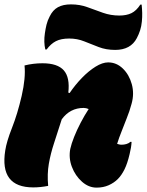

<svg xmlns="http://www.w3.org/2000/svg" viewBox="-27 -849 670 877"><path d="M85 -550Q105 -555 125.5 -557.5Q146 -560 167 -560Q236 -560 264.5 -527.5Q293 -495 285 -426L291 -424Q316 -461 347 -493Q378 -525 409.5 -544.5Q441 -564 467 -564Q505 -564 534 -536Q563 -508 575 -464.5Q587 -421 574 -375Q565 -341 551.5 -308Q538 -275 530 -253Q524 -239 517.5 -220.5Q511 -202 508 -192Q511 -191 516.5 -189.5Q522 -188 529 -188Q539 -188 550 -191Q561 -194 568 -201H574Q573 -177 565 -145Q555 -102 541.5 -75Q528 -48 511 -31Q494 -14 469.5 -3Q445 8 414 8Q378 8 347.5 -19Q317 -46 301.5 -86.5Q286 -127 294 -169Q299 -192 311.5 -223.5Q324 -255 341.5 -288.5Q359 -322 378 -351Q366 -356 355 -356Q293 -356 255 -304Q236 -244 220 -195.5Q204 -147 196 -100.5Q188 -54 193 0Q158 7 125 7Q-30 7 -3 -162Q3 -202 28 -265.5Q53 -329 72 -411Q91 -494 85 -550ZM518 -778Q551 -778 573.5 -789Q596 -800 614 -828H620Q622 -809 622.5 -790Q623 -771 621 -751Q619 -729 613 -710.5Q607 -692 598 -675Q570 -621 499 -621Q458 -621 424 -634Q390 -647 358 -660Q326 -673 289 -673Q252 -673 228.5 -661Q205 -649 186 -623H180Q172 -656 178 -697Q181 -718 185.5 -736.5Q190 -755 200 -774Q214 -803 237.5 -816Q261 -829 297 -829Q338 -829 373 -816Q408 -803 443.5 -790.5Q479 -778 518 -778Z"/></svg>

Font: Recursive Mn Csl St XBk
Style: Italic
Weight: 1000
Italic angle: -15°
Monospace: yes
Version: Version 1.079;hotconv 1.0.112;makeotfexe 2.5.65598; ttfautoh